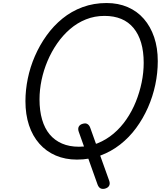

<svg xmlns="http://www.w3.org/2000/svg" viewBox="-20 -1035 1067 1268"><path d="M673 211Q655 215 643 208.5Q631 202 624 183L500 -165Q493 -185 500.5 -199Q508 -213 528 -218Q546 -223 558 -215.5Q570 -208 576 -191L701 158Q708 177 701 191Q694 205 673 211ZM488 19Q411 19 348 -8Q285 -35 240 -86Q195 -137 171.5 -208Q148 -279 148 -367Q148 -440 163.5 -516Q179 -592 210.5 -664.5Q242 -737 287.5 -800.5Q333 -864 392.5 -912.5Q452 -961 525.5 -988Q599 -1015 684 -1015Q761 -1015 823.5 -988Q886 -961 930 -910.5Q974 -860 998 -789.5Q1022 -719 1022 -631Q1022 -553 1005.5 -475Q989 -397 957 -324.5Q925 -252 879 -189.5Q833 -127 773.5 -80.5Q714 -34 642.5 -7.5Q571 19 488 19ZM501 -66Q568 -66 625 -89Q682 -112 730 -152.5Q778 -193 815 -247Q852 -301 877 -363Q902 -425 915.5 -490.5Q929 -556 929 -620Q929 -695 912 -752.5Q895 -810 862 -850Q829 -890 781 -910Q733 -930 670 -930Q605 -930 547.5 -907Q490 -884 442.5 -843Q395 -802 357.5 -748Q320 -694 294 -632.5Q268 -571 254.5 -506.5Q241 -442 241 -378Q241 -304 258 -245.5Q275 -187 308 -147.5Q341 -108 389.5 -87Q438 -66 501 -66Z"/></svg>

Font: Playwrite AU QLD
Style: Regular
Weight: 400
Designer: Veronika Burian, José Scaglione
Foundry: TypeTogether
Version: Version 1.002